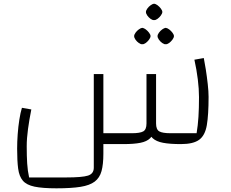

<svg xmlns="http://www.w3.org/2000/svg" viewBox="-20 -782 1252 1042"><path d="M286 240Q211 240 167.5 231Q124 222 104 198.5Q84 175 78.5 133Q73 91 73 25Q73 -12 76 -53.5Q79 -95 85 -133Q91 -171 99 -197L150 -188Q139 -133 132 -82Q125 -31 125 12Q125 65 127.5 105Q130 145 138 181H339Q426 181 457.5 171Q489 161 489 128V-380H541V52Q541 110 531 146.5Q521 183 494 203.5Q467 224 417 232Q367 240 286 240ZM541 0V-59H695Q740 -59 757.5 -69Q775 -79 775 -112V-380H827V-165Q827 -114 820 -82Q813 -50 795 -32Q777 -14 742 -7Q707 0 650 0ZM962 0Q902 0 865 -7Q828 -14 808.5 -32Q789 -50 782 -82Q775 -114 775 -165V-380H827V-112Q827 -79 844.5 -69Q862 -59 906 -59H1047Q1054 -101 1057 -147.5Q1060 -194 1060 -255Q1060 -299 1053.5 -351.5Q1047 -404 1035 -458L1086 -467Q1091 -443 1097 -404.5Q1103 -366 1107.5 -325.5Q1112 -285 1112 -256Q1112 -159 1102.5 -103Q1093 -47 1061 -23.5Q1029 0 962 0ZM752 -542Q744 -541 733.5 -548.5Q723 -556 715.5 -566.5Q708 -577 708 -586Q708 -594 715.5 -604.5Q723 -615 733.5 -622.5Q744 -630 752 -631Q761 -630 771 -622.5Q781 -615 789 -604.5Q797 -594 797 -586Q797 -578 789 -567Q781 -556 770.5 -548.5Q760 -541 752 -542ZM879 -542Q871 -541 860.5 -548.5Q850 -556 842.5 -566.5Q835 -577 835 -586Q835 -594 842.5 -604.5Q850 -615 860.5 -622.5Q871 -630 879 -631Q888 -630 898 -622.5Q908 -615 916 -604.5Q924 -594 924 -586Q924 -578 916 -567Q908 -556 897.5 -548.5Q887 -541 879 -542ZM816 -673Q808 -672 797.5 -679.5Q787 -687 779.5 -697.5Q772 -708 772 -717Q772 -725 779.5 -735.5Q787 -746 797.5 -753.5Q808 -761 816 -762Q825 -761 835 -753.5Q845 -746 853 -735.5Q861 -725 861 -717Q861 -709 853 -698Q845 -687 834.5 -679.5Q824 -672 816 -673Z"/></svg>

Font: Changa ExtraLight ExtraLight
Style: Regular
Weight: 250
Version: Version 3.002; ttfautohint (v1.8.2)